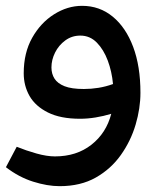

<svg xmlns="http://www.w3.org/2000/svg" viewBox="-21 -408 571 658"><path d="M260.3 -388Q320.3 -388 365.3 -351Q410.3 -314 435.3 -247.5Q460.3 -181 460.3 -90Q460.3 -37 443.8 19Q427.3 75 393.3 123Q359.3 171 307.3 200.5Q255.3 230 183.3 230Q141.3 230 92.3 214.5Q43.3 199 -0.7 165L36.3 95Q68.3 108 103.8 118Q139.3 128 167.3 128Q241.3 128 292.3 88Q343.3 48 360.3 -18Q334.3 -10 306.8 -5.5Q279.3 -1 253.3 -1Q186.3 -1 143.3 -22.5Q100.3 -44 80.3 -79Q60.3 -114 60.3 -157Q60.3 -227 89.3 -278.5Q118.3 -330 164.3 -359Q210.3 -388 260.3 -388ZM155.3 -177Q155.3 -155 165.8 -138.5Q176.3 -122 200.3 -112.5Q224.3 -103 266.3 -103Q291.3 -103 316.3 -107Q341.3 -111 366.3 -120Q362.3 -163 348.3 -200.5Q334.3 -238 310.8 -262Q287.3 -286 254.3 -286Q225.3 -286 202.8 -269.5Q180.3 -253 167.8 -228Q155.3 -203 155.3 -177Z"/></svg>

Font: Lexend Medium
Style: Regular
Weight: 500
Designer: Bonnie Shaver-Troup, Thomas Jockin
Foundry: Lexend
Version: Version 1.005